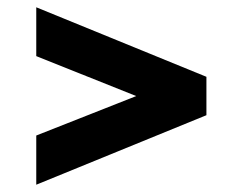

<svg xmlns="http://www.w3.org/2000/svg" viewBox="-20 -608 670 530"><path d="M549.8 -290 80.1 -98.1V-233.9L356 -342.8L80.1 -453.1V-587.9L549.8 -396Z"/></svg>

Font: Overpass
Style: Bold
Weight: 700
Designer: Delve Withrington
Foundry: Delve Fonts
Version: Version 1.001